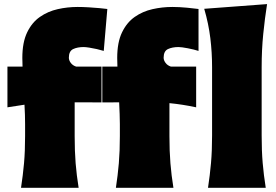

<svg xmlns="http://www.w3.org/2000/svg" viewBox="-20 -899 1323 919"><path d="M80.6 0Q89.8 -60.1 95 -117.7Q100.1 -175.3 100.1 -247.6V-305.2Q100.1 -325.2 99.4 -348.9Q98.6 -372.6 97.2 -397.9L15.6 -385.3V-580.1H87.9Q86.9 -604 86.9 -621.6Q86.9 -696.3 109.9 -743.9Q132.8 -791.5 171.1 -818.1Q209.5 -844.7 256.3 -855.2Q303.2 -865.7 351.6 -865.7Q376 -865.7 404.1 -864Q432.1 -862.3 456.3 -860.1Q480.5 -857.9 493.7 -856L476.6 -655.3Q462.4 -659.7 443.4 -664.1Q424.3 -668.5 407 -671.1Q389.6 -673.8 380.4 -673.8Q350.6 -673.8 330.1 -664.1Q309.6 -654.3 309.6 -622.6Q309.6 -610.4 318.8 -597.9Q328.1 -585.4 344.7 -580.1H465.8V-408.7Q431.6 -409.2 399.9 -409.2Q368.2 -409.2 337.4 -409.2V-247.6Q337.4 -175.3 342 -117.7Q346.7 -60.1 356.4 0ZM534.7 0Q543.9 -60.1 548.8 -117.7Q553.7 -175.3 553.7 -247.6V-305.2Q553.7 -327.1 552.7 -353.8Q551.8 -380.4 550.3 -409.2L469.7 -408.7V-580.1H542Q541 -604 541 -621.6Q541 -696.3 564 -743.9Q586.9 -791.5 625 -818.1Q663.1 -844.7 710 -855.2Q756.8 -865.7 805.2 -865.7Q837.9 -865.7 875.5 -862.1Q913.1 -858.4 930.2 -856V-655.3Q909.2 -662.1 878.7 -668Q848.1 -673.8 834.5 -673.8Q804.7 -673.8 783.9 -664.1Q763.2 -654.3 763.2 -622.6Q763.2 -610.4 772.5 -597.9Q781.7 -585.4 798.3 -580.1H918.9V-385.3Q853 -399.4 791 -405.3V-247.6Q791 -175.3 795.7 -117.7Q800.3 -60.1 810.1 0ZM975.6 0Q984.9 -61 990 -119.1Q995.1 -177.2 995.1 -250.5V-577.6Q995.1 -647.5 986.8 -716.1Q978.5 -784.7 957.5 -856.9L1258.3 -879.4Q1247.6 -811.5 1240 -736.1Q1232.4 -660.6 1232.4 -577.6V-250.5Q1232.4 -177.2 1237.3 -119.1Q1242.2 -61 1252 0Z"/></svg>

Font: Pinar DS1 Black
Style: Regular
Weight: 900
Designer: Amin Abedi
Version: Version 3.000